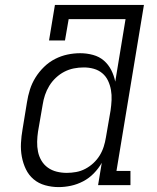

<svg xmlns="http://www.w3.org/2000/svg" viewBox="-20 -755 640 783"><path d="M219 8Q191 8 164 0.5Q137 -7 117 -24Q97 -41 85.5 -65Q74 -89 69 -116Q64 -143 65.5 -171.5Q67 -200 72 -228L90 -338Q94 -364 102 -389.5Q110 -415 124.5 -438.5Q139 -462 159.5 -482Q180 -502 204.5 -514.5Q229 -527 255 -532.5Q281 -538 307 -538Q334 -538 359.5 -531Q385 -524 403.5 -508Q422 -492 433.5 -469.5Q445 -447 450 -422L492 -677H260L245 -590H180L204 -735H567L455 -58H512V0H380L395 -91Q382 -68 362.5 -48Q343 -28 319 -15.5Q295 -3 269.5 2.5Q244 8 219 8ZM252 -50Q252 -50 252 -50Q252 -50 252 -50Q271 -50 290.5 -53.5Q310 -57 328 -66.5Q346 -76 361 -90Q376 -104 386.5 -121Q397 -138 403 -157Q409 -176 412 -195L431 -305Q434 -326 435 -347Q436 -368 432.5 -388Q429 -408 420.5 -426Q412 -444 397 -456.5Q382 -469 362.5 -474.5Q343 -480 322 -480Q301 -480 281 -476Q261 -472 242.5 -462.5Q224 -453 208 -438Q192 -423 181 -405Q170 -387 163.5 -367.5Q157 -348 154 -328L135 -218Q132 -198 131.5 -177Q131 -156 135 -136.5Q139 -117 149 -100Q159 -83 175 -71.5Q191 -60 211 -55Q231 -50 252 -50Z"/></svg>

Font: Iosevka Curly Slab LtExObl
Style: Regular
Weight: 300
Width: 7
Italic angle: -9°
Monospace: yes
Designer: Belleve Invis
Foundry: Belleve Invis
Version: Version 11.1.0; ttfautohint (v1.8.3)